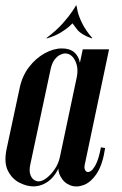

<svg xmlns="http://www.w3.org/2000/svg" viewBox="-32 -675 444 701"><path d="M140 -535 137.2 -535.8Q174.8 -564.2 197.6 -590.2Q220.5 -616.2 232.2 -634Q244 -651.8 245.2 -654.8H247.2L233.8 -591Q232.5 -589 221.1 -578.8Q209.8 -568.5 189.6 -556.1Q169.5 -543.8 140 -535ZM302.5 -535Q264.2 -548.5 249 -568.1Q233.8 -587.8 231.8 -591L245.2 -654.8H247.2Q247.5 -651.8 251.4 -634Q255.2 -616.2 267.9 -590.2Q280.5 -564.2 305.2 -535.8ZM277.8 -75.5Q274.2 -60.5 279.8 -52.2Q285.2 -44 295.8 -48.4Q306.2 -52.8 317.4 -73.5Q328.5 -94.2 336.5 -137.2L351.8 -134.5Q343 -74.5 321.5 -41.9Q300 -9.2 273.4 0.6Q246.8 10.5 223.9 1.4Q201 -7.8 188.5 -31.5Q176 -55.2 184 -89.2L270.2 -495H366.2ZM248.5 -394.2Q253.2 -418.2 248.2 -437.6Q243.2 -457 232 -468.5Q220.8 -480 205.5 -480Q198.5 -480 187.8 -475Q177 -470 167.1 -457Q157.2 -444 152.5 -421L78.5 -73.8Q74.2 -53.2 78 -39.9Q81.8 -26.5 90.5 -19.6Q99.2 -12.8 109 -12.8Q122 -12.8 138 -25Q154 -37.2 167.8 -57.4Q181.5 -77.5 186.8 -102ZM194 -98Q186.2 -64 170.5 -40.8Q154.8 -17.5 133.6 -6Q112.5 5.5 90 5.5Q65.8 5.5 39 -8Q12.2 -21.5 -3 -51.4Q-18.2 -81.2 -8 -130.5L40 -354.5Q49.2 -398 73.9 -430.1Q98.5 -462.2 130.9 -480.2Q163.2 -498.2 194.2 -498.2Q222 -498.2 238.2 -484.8Q254.5 -471.2 259.2 -448.5Q264 -425.8 258.5 -396.2Z"/></svg>

Font: Emberly Black
Style: Italic
Weight: 900
Italic angle: -12°
Designer: Rajesh Rajput
Foundry: Rajesh Rajput
Version: Version 1.000